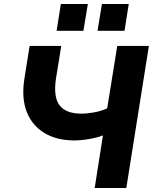

<svg xmlns="http://www.w3.org/2000/svg" viewBox="-20 -933 761 953"><path d="M450 0 491 -261Q474 -254 450.5 -248.5Q427 -243 401 -239.5Q375 -236 349 -236Q262 -236 201 -272.5Q140 -309 113 -377Q86 -445 101 -542L127 -705H284L258 -544Q244 -452 275.5 -410.5Q307 -369 383 -369Q414 -369 448.5 -375.5Q483 -382 512 -395L562 -705H719L607 0ZM464 -780 486 -913H619L598 -780ZM261 -780 282 -913H416L394 -780Z"/></svg>

Font: Nunito Sans 11pt ExtraBold
Style: Italic
Weight: 800
Italic angle: -9°
Version: Version 3.101;gftools[0.9.27]